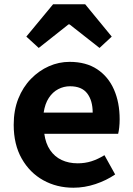

<svg xmlns="http://www.w3.org/2000/svg" viewBox="-20 -863 621 897"><path d="M323 14Q245 14 182 -21Q119 -56 81.5 -122Q44 -188 44 -280Q44 -348 65.5 -402Q87 -456 124.5 -494.5Q162 -533 208.5 -553.5Q255 -574 305 -574Q382 -574 434 -539.5Q486 -505 512.5 -444.5Q539 -384 539 -306Q539 -286 537 -267.5Q535 -249 532 -238H187Q193 -193 214 -162Q235 -131 268 -115.5Q301 -100 343 -100Q377 -100 407 -109.5Q437 -119 468 -138L518 -48Q477 -20 426 -3Q375 14 323 14ZM184 -337H413Q413 -393 387.5 -426.5Q362 -460 307 -460Q278 -460 252 -446.5Q226 -433 208 -405.5Q190 -378 184 -337ZM103 -692 228 -843H378L502 -692L445 -639L305 -749H300L161 -639Z"/></svg>

Font: Noto Sans JP Thin
Style: Bold
Weight: 700
Version: Version 2.004-H2;hotconv 1.0.118;makeotfexe 2.5.65603